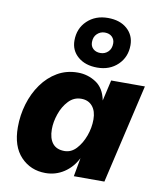

<svg xmlns="http://www.w3.org/2000/svg" viewBox="-89 -874 796 953"><g transform="rotate(10 309.0 -397.0)"><path d="M205 9Q130 9 80.5 -43Q31 -95 31 -192Q31 -252 48 -309Q65 -366 97.5 -411.5Q130 -457 175.5 -483.5Q221 -510 278 -510Q328 -510 369.5 -483Q411 -456 423 -395L447 -500H617L501 0H347L364 -94Q340 -46 298 -18.5Q256 9 205 9ZM279 -115Q313 -115 338.5 -142.5Q364 -170 379 -211Q394 -252 394 -294Q394 -336 373.5 -360.5Q353 -385 317 -385Q280 -385 253.5 -357Q227 -329 213 -288.5Q199 -248 199 -211Q199 -165 219 -140Q239 -115 279 -115ZM378 -803Q439 -803 475 -771Q511 -739 511 -689Q511 -629 470.5 -590Q430 -551 367 -551Q307 -551 270 -582.5Q233 -614 233 -664Q233 -725 274 -764Q315 -803 378 -803ZM375 -729Q353 -729 336.5 -713.5Q320 -698 320 -671Q320 -650 334 -637.5Q348 -625 370 -625Q393 -625 409 -640.5Q425 -656 425 -683Q425 -703 411.5 -716Q398 -729 375 -729Z"/></g></svg>

Font: Work Sans
Style: Bold Italic
Weight: 700
Italic angle: -13°
Designer: Wei Huang
Foundry: Wei Huang
Version: Version 2.010; ttfautohint (v1.8.3)